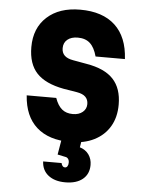

<svg xmlns="http://www.w3.org/2000/svg" viewBox="-58 -680 715 945"><g transform="rotate(5 300.0 -207.5)"><path d="M220 -191Q233 -154 254 -136.5Q275 -119 308 -119Q338 -119 356.5 -134.5Q375 -150 375 -174Q375 -196 361.5 -209.5Q348 -223 319 -228L252 -239Q161 -256 118.5 -301.5Q76 -347 76 -430Q76 -524 136.5 -579Q197 -634 300 -634Q411 -634 472.5 -577Q534 -520 540 -411H395Q383 -455 360.5 -475.5Q338 -496 300 -496Q268 -496 249 -480.5Q230 -465 230 -438Q230 -415 244 -401.5Q258 -388 287 -383L354 -371Q444 -356 486.5 -310.5Q529 -265 529 -185Q529 -122 502 -76.5Q475 -31 425.5 -6Q376 19 308 19Q201 19 141 -34.5Q81 -88 74 -191ZM269 -20H367L357 41Q386 50 401.5 72Q417 94 417 123Q417 168 386 193.5Q355 219 300 219Q248 219 216.5 194.5Q185 170 183 126H274Q276 135 280.5 140.5Q285 146 292 146Q300 146 304.5 139Q309 132 309 121Q309 109 303.5 102Q298 95 289 94L251 86Z"/></g></svg>

Font: Martian Mono Condensed
Style: Bold
Weight: 700
Width: 3
Designer: Roman Shamin
Foundry: Evil Martians
Version: Version 1.000